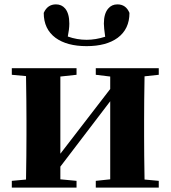

<svg xmlns="http://www.w3.org/2000/svg" viewBox="-20 -858 780 878"><path d="M234 -685Q180 -725 180 -799Q197 -838 236 -838Q262 -838 278 -819Q297 -796 297 -750Q297 -737 295 -721L290 -691Q332 -676 376 -676Q417 -676 461 -690Q455 -732 455 -750Q455 -796 475 -819Q491 -838 517 -838Q556 -838 572 -799Q572 -725 518 -685Q466 -647 376 -647Q286 -647 234 -685ZM641 -509Q639 -393 639 -308V-238Q639 -153 641 -37L706 -31V0H418V-31L484 -38V-395L256 -96V-38L330 -31V0H34V-31L99 -37Q101 -153 101 -238V-308Q101 -392 99 -510L34 -516V-546H330V-516L256 -508V-155L484 -451V-508L418 -516V-546H706V-516Z"/></svg>

Font: Source Han Serif SC Heavy
Style: Regular
Weight: 900
Designer: Ryoko NISHIZUKA  (kana & ideographs); Frank Grießhammer (Latin, Greek & Cyrillic); Wenlong ZHANG  (bopomofo); Sandoll Co
Foundry: Adobe Systems Incorporated
Version: Version 1.001 October 20, 2017